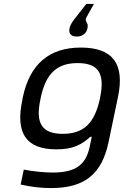

<svg xmlns="http://www.w3.org/2000/svg" viewBox="-20 -751 630 977"><path d="M96 -256 94 -244C57 -72 113 9 268 9C352 9 395 -15 440 -55H447L436 -3C417 87 365 127 249 127C204 127 146 121 101 112L85 188C138 200 188 206 240 206C414 206 498 132 532 -26L580 -256C616 -425 555 -509 392 -509C230 -509 132 -425 96 -256ZM186 -247 187 -253C213 -376 269 -430 375 -430C482 -430 515 -376 489 -253L488 -247C461 -124 406 -70 299 -70C193 -70 159 -124 186 -247ZM334 -607C328 -581 341 -565 370 -565C400 -565 420 -581 425 -607C433 -639 407 -639 420 -663L458 -731H419L355 -649C342 -631 337 -620 334 -608Z"/></svg>

Font: LT Wave Text Italic
Style: Regular
Weight: 400
Designer: Daniel Lyons
Version: Version 2.5 (Glyphs App)